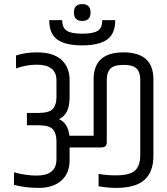

<svg xmlns="http://www.w3.org/2000/svg" viewBox="-20 -910 812 935"><path d="M436 -249V-524Q436 -655 581.5 -655Q727 -655 727 -524V-150Q727 -74 684 -34.5Q641 5 544 5Q504 5 460 -3V-63Q502 -56 543 -56Q613 -56 638 -80Q663 -104 663 -153V-523Q663 -557 645.5 -575.5Q628 -594 581.5 -594Q535 -594 517.5 -575.5Q500 -557 500 -523V-219Q500 -204 493.5 -198Q487 -192 471 -192H319V-130Q319 -66 278.5 -30.5Q238 5 169.5 5Q101 5 48 -10V-71Q105 -55 159 -55Q253 -55 255 -132V-222Q255 -259 238.5 -279Q222 -299 172 -300H111V-360H172Q221 -361 238 -380.5Q255 -400 255 -437V-518Q255 -595 159 -595Q110 -595 58 -577V-640Q105 -655 160 -655Q239 -655 279 -619Q319 -583 319 -519V-437Q319 -352 267 -330Q311 -311 318 -249ZM541 -812V-810Q541 -745 501 -717Q461 -689 380 -689Q299 -689 259.5 -717Q220 -745 220 -810V-812H283Q283 -775 305 -760.5Q327 -746 380.5 -746Q434 -746 456 -760Q478 -774 478 -812ZM380.5 -890Q421 -890 421 -849Q421 -808 380.5 -808Q340 -808 340 -849Q340 -890 380.5 -890Z"/></svg>

Font: Khand
Style: Regular
Weight: 400
Designer: Devanagari: Sanchit Sawaria, Jyotish Sonowal; Latin: Satya Rajpurohit
Foundry: Indian Type Foundry
Version: Version 1.101;PS 1.0;hotconv 1.0.78;makeotf.lib2.5.61930; tt